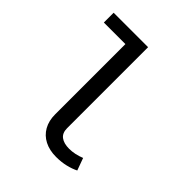

<svg xmlns="http://www.w3.org/2000/svg" viewBox="-211 -891 1037 1037"><g transform="rotate(45 307.5 -372.5)"><path d="M320 -139.5Q320 -102.6 342.8 -85.4Q365.6 -68.2 406.2 -68.2Q448.7 -68.2 494.9 -86.7L520.5 -16.4Q495.4 -3.6 461.5 4.6Q427.7 12.8 387.7 12.8Q336.9 12.8 299.5 -6.4Q262.1 -25.6 241.8 -61.5Q221.5 -97.4 221.5 -146.7V-683.1H56.9V-757.9H320Z"/></g></svg>

Font: Fira Code Fixed Retina
Style: Regular
Weight: 450
Monospace: yes
Designer: Carrois Corporate, Edenspiekermann AG, Nikita Prokopov
Foundry: Carrois Corporate, Edenspiekermann AG, Nikita Prokopov
Version: Version 5.002